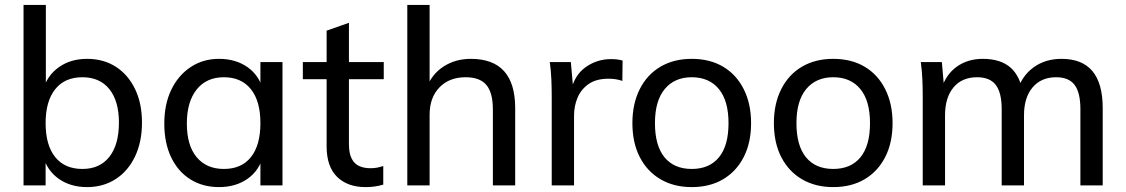

<svg xmlns="http://www.w3.org/2000/svg" viewBox="-20 -756 4591 783"><path d="M76 0V-736H167V-376L155 -388Q172 -448 220 -482Q268 -516 335 -516Q402 -516 452 -484Q502 -452 530.5 -393.5Q559 -335 559 -256Q559 -177 530.5 -117.5Q502 -58 451.5 -25.5Q401 7 335 7Q268 7 220 -26.5Q172 -60 155 -121L166 -133V0ZM316 -67Q387 -67 426 -116.5Q465 -166 465 -256Q465 -344 426 -392.5Q387 -441 316 -441Q244 -441 205 -392Q166 -343 166 -254Q166 -164 205 -115.5Q244 -67 316 -67Z M873 7Q807 7 756.5 -24.5Q706 -56 678 -114.5Q650 -173 650 -252Q650 -331 678.5 -390Q707 -449 757.5 -482.5Q808 -516 873 -516Q941 -516 989 -482.5Q1037 -449 1054 -387L1042 -380V-503H1132V0H1042V-126L1054 -121Q1037 -60 989 -26.5Q941 7 873 7ZM893 -67Q965 -67 1003.5 -115.5Q1042 -164 1042 -254Q1042 -344 1003 -392.5Q964 -441 893 -441Q822 -441 782 -391Q742 -341 742 -252Q742 -163 782 -115Q822 -67 893 -67Z M1215 -433V-503H1545V-433ZM1543 -79V-3Q1526 2 1508.5 4.5Q1491 7 1471 7Q1397 7 1354.5 -35Q1312 -77 1312 -159V-631L1403 -663V-169Q1403 -130 1414.5 -108.5Q1426 -87 1445.5 -78.5Q1465 -70 1490 -70Q1504 -70 1516 -72Q1528 -74 1543 -79Z M1641 0V-736H1732V-401L1718 -394Q1740 -453 1788.5 -484.5Q1837 -516 1900 -516Q2081 -516 2081 -315V0H1990V-310Q1990 -378 1963.5 -409.5Q1937 -441 1879 -441Q1812 -441 1772 -399.5Q1732 -358 1732 -288V0Z M2230 0V-362Q2230 -397 2228.5 -432.5Q2227 -468 2222 -503H2308L2319 -378L2308 -382Q2321 -448 2367.5 -481.5Q2414 -515 2472 -515Q2486 -515 2497.5 -513.5Q2509 -512 2519 -509L2518 -426Q2493 -435 2462 -435Q2411 -435 2380 -413Q2349 -391 2335 -357Q2321 -323 2321 -284V0Z M2801 7Q2728 7 2673.5 -25Q2619 -57 2589 -115.5Q2559 -174 2559 -254Q2559 -333 2589 -392.5Q2619 -452 2673.5 -484Q2728 -516 2801 -516Q2875 -516 2929 -484Q2983 -452 3013 -392.5Q3043 -333 3043 -254Q3043 -174 3013 -115.5Q2983 -57 2929 -25Q2875 7 2801 7ZM2801 -67Q2873 -67 2912 -114.5Q2951 -162 2951 -254Q2951 -345 2911.5 -393Q2872 -441 2801 -441Q2731 -441 2691 -393Q2651 -345 2651 -254Q2651 -162 2690 -114.5Q2729 -67 2801 -67Z M3378 7Q3305 7 3250.5 -25Q3196 -57 3166 -115.5Q3136 -174 3136 -254Q3136 -333 3166 -392.5Q3196 -452 3250.5 -484Q3305 -516 3378 -516Q3452 -516 3506 -484Q3560 -452 3590 -392.5Q3620 -333 3620 -254Q3620 -174 3590 -115.5Q3560 -57 3506 -25Q3452 7 3378 7ZM3378 -67Q3450 -67 3489 -114.5Q3528 -162 3528 -254Q3528 -345 3488.5 -393Q3449 -441 3378 -441Q3308 -441 3268 -393Q3228 -345 3228 -254Q3228 -162 3267 -114.5Q3306 -67 3378 -67Z M3743 0V-362Q3743 -397 3741.5 -432.5Q3740 -468 3735 -503H3821L3830 -400L3820 -395Q3838 -453 3882.5 -484.5Q3927 -516 3988 -516Q4061 -516 4101.5 -480Q4142 -444 4153 -370L4129 -385Q4146 -445 4194 -480.5Q4242 -516 4309 -516Q4393 -516 4435 -466Q4477 -416 4477 -315V0H4386V-311Q4386 -378 4362.5 -409.5Q4339 -441 4287 -441Q4226 -441 4191 -399.5Q4156 -358 4156 -286V0H4065V-311Q4065 -378 4041 -409.5Q4017 -441 3965 -441Q3903 -441 3868.5 -399.5Q3834 -358 3834 -286V0Z"/></svg>

Font: Muli Medium
Style: Regular
Weight: 500
Designer: Vernon Adams
Foundry: Vernon Adams
Version: Version 2.100; ttfautohint (v1.8.1.43-b0c9)